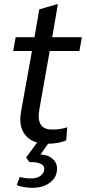

<svg xmlns="http://www.w3.org/2000/svg" viewBox="-20 -678 417 919"><path d="M169 -158Q165 -132 165 -123Q165 -91 180.5 -74.5Q196 -58 230 -58Q272 -58 302 -69L297 -6Q264 9 210 10L174 62Q208 62 230.5 81Q253 100 253 129Q253 170 220 195.5Q187 221 134 221Q113 221 92 217Q71 213 60 208L75 169Q96 176 130 176Q157 176 174.5 163Q192 150 192 130Q192 114 173.5 105.5Q155 97 121 98L105 76L158 4Q120 -6 98.5 -35Q77 -64 77 -108Q77 -119 81 -145L133 -434H43L55 -500H145L168 -633L253 -658H257L230 -500H372L360 -434H218Z"/></svg>

Font: Sarabun
Style: Italic
Weight: 400
Italic angle: -10°
Designer: Suppakit Chalermlarp | Katatrad Co.,Ltd.
Foundry: Cadson Demak Co.,Ltd.
Version: Version 1.000; ttfautohint (v1.6)